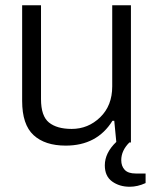

<svg xmlns="http://www.w3.org/2000/svg" viewBox="-20 -546 593 736"><path d="M231.9 12.2Q152.3 12.2 108.6 -28.1Q64.9 -68.4 64.9 -159.2V-525.9H137.2V-166Q137.2 -101.1 167.7 -76.4Q198.2 -51.8 254.9 -51.8Q317.9 -51.8 364 -96.4Q410.2 -141.1 410.2 -214.8V-525.9H481.9V0H476.1Q444.8 31.2 444.8 67.9Q444.8 90.8 458 105Q471.2 119.1 500 119.1H538.1V155.8Q507.3 169.9 477.1 169.9Q438 169.9 409.9 149.7Q381.8 129.4 381.8 87.9Q381.8 40 425.8 -2L418 -83H411.1Q352.1 12.2 231.9 12.2Z"/></svg>

Font: Archivo Light
Style: Regular
Weight: 300
Designer: Hector Gatti
Foundry: Omnibus-Type
Version: Version 2.001